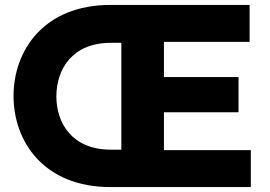

<svg xmlns="http://www.w3.org/2000/svg" viewBox="-20 -760 1096 780"><path d="M429 -740C158 -740 35 -555 35 -370C35 -185 158 0 429 0H999V-150H646V-304H949V-447H646V-590H994V-740ZM209 -368C209 -477 272 -586 430 -586H473V-152H430C272 -152 209 -261 209 -368Z"/></svg>

Font: Be Vietnam Pro ExtraBold
Style: Regular
Weight: 800
Designer: Lam Bao, Tony Le, Vietanh Nguyen
Foundry: Yellow Type Foundry
Version: Version 1.002